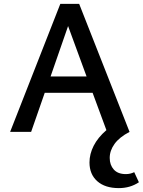

<svg xmlns="http://www.w3.org/2000/svg" viewBox="-20 -678 734 987"><path d="M694 259Q649 289 591 289Q520 289 480 253.5Q440 218 440 157Q440 114 461.5 71.5Q483 29 527 -9L456 -201H210L140 0H32L290 -658H387L646 0Q594 27 569 61.5Q544 96 544 134Q544 170 565 193.5Q586 217 627 217Q650 217 670 207ZM425 -285 330 -544 240 -285Z"/></svg>

Font: Ysabeau Infant Semibold
Style: Regular
Weight: 600
Designer: Christian Thalmann (Catharsis Fonts)
Version: Version 0.003